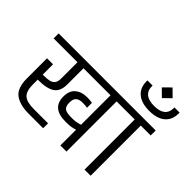

<svg xmlns="http://www.w3.org/2000/svg" viewBox="-218 -1284 1578 1578"><g transform="rotate(45 571.5 -494.5)"><path d="M837 -583H722V0H651V-183Q611 -168 559 -168H541Q384 -168 384 -302Q384 -370 423.5 -403Q463 -436 523 -436H535Q560 -436 587 -431V-374Q563 -378 540 -378H528Q495 -378 474.5 -361.5Q454 -345 454 -302Q454 -256 476 -241Q498 -226 547 -226H564Q613 -226 651 -241V-583H337V-395Q337 -315 290 -283Q243 -251 143 -251H137V-195Q137 -117 170.5 -87Q204 -57 286 -57H451V0H286Q180 0 123.5 -41.5Q67 -83 67 -195V-429H137V-309H143Q187 -309 213 -315Q239 -321 253 -339.5Q267 -358 267 -395V-583H-10V-641H837Z M1118 -583H1003V0H932V-583H817V-641H1118Z M1104 -717ZM779 -873V-884H839V-873Q839 -825 871 -799.5Q903 -774 966 -774Q1029 -774 1061 -799.5Q1093 -825 1093 -873V-884H1153V-873Q1153 -798 1104 -757.5Q1055 -717 966 -717Q877 -717 828 -757.5Q779 -798 779 -873ZM903 -927 966 -989 1029 -927 966 -865Z"/></g></svg>

Font: Biryani Light
Style: Regular
Weight: 300
Designer: Dan Reynolds and Mathieu Réguer
Foundry: Dan Reynolds and Mathieu Réguer
Version: Version 1.004; ttfautohint (v1.1) -l 5 -r 5 -G 72 -x 0 -D la